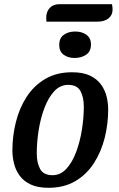

<svg xmlns="http://www.w3.org/2000/svg" viewBox="-20 -874 568 914"><path d="M211 20Q159 20 125.5 4Q92 -12 73 -38.5Q54 -65 46.5 -96.5Q39 -128 39 -158Q39 -226 55.5 -292.5Q72 -359 106.5 -412.5Q141 -466 195 -498Q249 -530 323 -530Q375 -530 408.5 -514Q442 -498 461 -471.5Q480 -445 487.5 -414Q495 -383 495 -353Q495 -284 478.5 -218Q462 -152 427.5 -98Q393 -44 339 -12Q285 20 211 20ZM230 -40Q268 -40 296 -70.5Q324 -101 342.5 -150.5Q361 -200 370 -257Q379 -314 379 -366Q379 -411 363 -440.5Q347 -470 305 -470Q266 -470 238 -439.5Q210 -409 191.5 -360Q173 -311 164 -254Q155 -197 155 -144Q155 -99 171 -69.5Q187 -40 230 -40ZM201 -771Q201 -775 200.5 -779.5Q200 -784 200 -789Q200 -818 216.5 -836Q233 -854 262 -854H513Q514 -848 515 -842Q516 -836 516 -829Q516 -802 496.5 -786.5Q477 -771 445 -771ZM335 -598Q304 -598 283 -613.5Q262 -629 262 -660Q262 -693 284 -708.5Q306 -724 338 -724Q370 -724 391.5 -708.5Q413 -693 413 -662Q413 -629 390 -613.5Q367 -598 335 -598Z"/></svg>

Font: Sansita Swashed
Style: Regular
Weight: 400
Designer: Pablo Cosgaya
Foundry: Omnibus-Type
Version: Version 1.003; ttfautohint (v1.8.3)